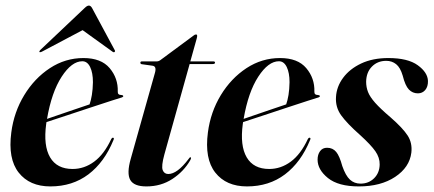

<svg xmlns="http://www.w3.org/2000/svg" viewBox="-20 -659 1554 688"><path d="M386.5 -157Q354 -77.5 296.8 -34.2Q239.5 9 160.5 9Q86 9 47 -40.5Q8 -90 20.5 -184.5Q30 -257.5 66.8 -318Q103.5 -378.5 158.8 -414.8Q214 -451 279 -451Q342.5 -451 373 -414.8Q403.5 -378.5 402 -331Q401 -318.5 415.5 -318.5Q421 -318 421.5 -315Q422.5 -312 417 -310Q409.5 -308 379.5 -298.2Q349.5 -288.5 308 -274.8Q266.5 -261 223.5 -246.8Q180.5 -232.5 146.5 -221.5Q146 -218 145.5 -214.5Q135 -137 159.5 -95.2Q184 -53.5 240 -53.5Q282 -53.5 317.5 -79.8Q353 -106 378.5 -160.5Q382 -166.5 385.5 -165.5Q390 -164.5 386.5 -157ZM275 -439.5Q237 -439.5 201 -384.2Q165 -329 148.5 -233Q186.5 -246 230.8 -261.2Q275 -276.5 301 -285Q306 -299 309.2 -318.8Q312.5 -338.5 313 -364.5Q313 -398 303 -418.8Q293 -439.5 275 -439.5ZM129.5 -473.5Q123.5 -471 121.5 -472.5Q120 -475 124 -479.5L283 -630Q292 -639 298.5 -639Q305 -639 310 -630L391 -479.5Q394 -475 390 -472.5Q388 -470.5 383.5 -473.5L276 -551Z M526.5 -423.5 487.5 -429Q483 -430 483 -434.5Q483 -439 488.5 -439H541.5Q548.5 -439 554.5 -443.5L673.5 -531.5Q678 -535.5 682.5 -535.5Q686.5 -535.5 686.5 -530Q686.5 -527 684.5 -519.5L662 -439H744.5Q750.5 -439 750.5 -434.5Q750.5 -429.5 741.5 -429.5H659.5L569 -105.5Q557.5 -63.5 563 -49.5Q568.5 -35.5 583 -35.5Q615 -35.5 655.5 -89Q660 -96 662.5 -95.5Q667 -94.5 661.5 -84.5Q638.5 -44.5 597.8 -17.8Q557 9 504.5 9Q460 9 446.8 -14.2Q433.5 -37.5 448.5 -90L535.5 -399Q541.5 -421.5 526.5 -423.5Z M1091 -157Q1058.5 -77.5 1001.2 -34.2Q944 9 865 9Q790.5 9 751.5 -40.5Q712.5 -90 725 -184.5Q734.5 -257.5 771.2 -318Q808 -378.5 863.2 -414.8Q918.5 -451 983.5 -451Q1047 -451 1077.5 -414.8Q1108 -378.5 1106.5 -331Q1105.5 -318.5 1120 -318.5Q1125.5 -318 1126 -315Q1127 -312 1121.5 -310Q1114 -308 1084 -298.2Q1054 -288.5 1012.5 -274.8Q971 -261 928 -246.8Q885 -232.5 851 -221.5Q850.5 -218 850 -214.5Q839.5 -137 864 -95.2Q888.5 -53.5 944.5 -53.5Q986.5 -53.5 1022 -79.8Q1057.5 -106 1083 -160.5Q1086.5 -166.5 1090 -165.5Q1094.5 -164.5 1091 -157ZM979.5 -439.5Q941.5 -439.5 905.5 -384.2Q869.5 -329 853 -233Q891 -246 935.2 -261.2Q979.5 -276.5 1005.5 -285Q1010.5 -299 1013.8 -318.8Q1017 -338.5 1017.5 -364.5Q1017.5 -398 1007.5 -418.8Q997.5 -439.5 979.5 -439.5Z M1272 -1Q1301 -1 1320.5 -20.2Q1340 -39.5 1340.5 -69.5Q1341 -94 1325.2 -116.8Q1309.5 -139.5 1270.5 -175Q1223.5 -216.5 1202.5 -245.8Q1181.5 -275 1184 -311.5Q1186 -348.5 1209.5 -380.2Q1233 -412 1274.2 -431.5Q1315.5 -451 1371.5 -451Q1441.5 -451 1477 -425.2Q1512.5 -399.5 1513.5 -369Q1514 -348.5 1503.8 -336.5Q1493.5 -324.5 1477.5 -324.5Q1458.5 -324.5 1445.2 -338.2Q1432 -352 1423 -388Q1414.5 -417 1399.5 -429Q1384.5 -441 1364 -441Q1333 -441 1312.8 -420.5Q1292.5 -400 1292 -366Q1292 -346.5 1298.8 -329.2Q1305.5 -312 1324.2 -290.8Q1343 -269.5 1379.5 -238.5Q1423.5 -200 1440.8 -173.2Q1458 -146.5 1454 -112Q1447.5 -59.5 1396 -25.2Q1344.5 9 1266 9Q1192.5 9 1155.2 -21Q1118 -51 1118 -87Q1118 -105 1126.8 -117.2Q1135.5 -129.5 1152 -129.5Q1172.5 -129.5 1184.8 -114.5Q1197 -99.5 1206.5 -64Q1218.5 -29.5 1234 -15.2Q1249.5 -1 1272 -1Z"/></svg>

Font: Fraunces 144pt S000 SemiBold
Style: Italic
Weight: 600
Italic angle: -16°
Version: Version 1.000; ttfautohint (v1.8.3)